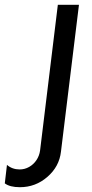

<svg xmlns="http://www.w3.org/2000/svg" viewBox="-71 -520 382 800"><path d="M12 260Q-30 260 -51 244L-42 167Q-20 186 11 186Q32 186 50.5 175.5Q69 165 81 147Q93 129 96 107L170 -500H258L183 112Q176 174 126.5 217Q77 260 12 260Z"/></svg>

Font: Orkney
Style: Italic
Weight: 400
Italic angle: -7°
Designer: Samuel Oakes and Alfredo Marco Pradil
Foundry: Alfredo Marco Pradil
Version: 1.0; ttfautohint (v1.5)